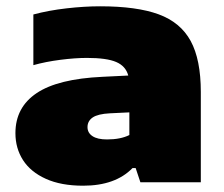

<svg xmlns="http://www.w3.org/2000/svg" viewBox="-20 -579 712 610"><path d="M618 -287V0H426L411 -45H401Q346.5 11 244 11Q174 11 125.8 -10.8Q77.5 -32.5 53.2 -70.2Q29 -108 29 -156Q29 -238 96.5 -283.2Q164 -328.5 306 -335L387.5 -339Q379.5 -369 349.2 -382Q319 -395 256 -395Q219 -395 172 -389Q125 -383 86 -372V-533Q134.5 -546 191.5 -552.5Q248.5 -559 298 -559Q414.5 -559 484 -533.5Q553.5 -508 585.8 -448.8Q618 -389.5 618 -287ZM391 -150V-222L329 -219Q291 -217 274.5 -205.8Q258 -194.5 258 -175Q258 -157 273.8 -146.5Q289.5 -136 320 -136Q363 -136 391 -150Z"/></svg>

Font: Encode Sans Expanded Black
Style: Regular
Weight: 900
Width: 7
Designer: Multiple Designers
Foundry: Impallari Type
Version: Version 2.000